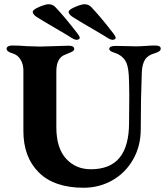

<svg xmlns="http://www.w3.org/2000/svg" viewBox="-20 -869 785 903"><path d="M11 0ZM90 -253V-538Q90 -567 76.5 -589Q63 -611 39 -618Q11 -626 11 -640Q11 -647 18.5 -651Q26 -655 37 -655Q71 -655 104 -652Q148 -650 167 -650Q185 -650 235 -652Q283 -654 302 -654Q329 -654 329 -639Q329 -632 321.5 -627.5Q314 -623 302 -618.5Q290 -614 282 -610Q265 -603 255 -584Q245 -565 245 -533V-271Q245 -173 290.5 -123Q336 -73 407 -73Q498 -73 542.5 -127.5Q587 -182 587 -292L588 -418Q588 -463 587 -483Q586 -548 574.5 -574Q563 -600 534 -615Q528 -618 517 -621.5Q506 -625 500 -629Q494 -633 494 -639Q494 -653 524 -653L583 -652Q595 -651 620 -651Q638 -651 664 -653Q692 -655 710 -655Q736 -655 736 -640Q736 -627 709 -619Q676 -610 662.5 -589Q649 -568 647 -531Q642 -405 642 -262Q642 -182 606 -119Q570 -56 508.5 -21Q447 14 373 14Q235 14 162.5 -58Q90 -130 90 -253ZM355 -691Q355 -698 344 -712Q284 -790 239 -837Q226 -850 205 -849Q188 -847 160 -834.5Q132 -822 134 -811Q137 -799 153 -789Q181 -771 243 -735Q295 -705 318 -690Q326 -685 333 -683Q340 -681 343 -682Q355 -684 355 -691ZM524 -691Q524 -698 513 -712Q453 -790 408 -837Q395 -850 374 -849Q357 -847 329 -834.5Q301 -822 303 -811Q306 -799 322 -789Q350 -771 412 -735Q464 -705 487 -690Q495 -685 502 -683Q509 -681 512 -682Q524 -684 524 -691Z"/></svg>

Font: EB Garamond
Style: Bold
Weight: 700
Designer: Georg Duffner and Octavio Pardo
Foundry: Georg Duffner
Version: Version 1.000; ttfautohint (v1.6)